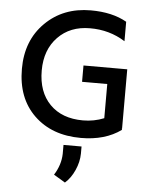

<svg xmlns="http://www.w3.org/2000/svg" viewBox="-61 -736 804 1041"><g transform="rotate(5 340.5 -215.0)"><path d="M615.2 -384.8H377V-295.9H514.2V-109.9Q460 -87.9 399.9 -87.9Q285.2 -87.9 219.5 -154.8Q153.8 -221.7 153.8 -337.9Q153.8 -451.2 220.5 -520Q287.1 -588.9 395 -588.9Q501 -589.4 586.9 -535.2V-641.1Q508.3 -686 391.1 -686Q241.2 -686 143.6 -589.4Q45.9 -492.7 45.9 -337.9Q45.9 -178.2 142.3 -85.2Q238.8 7.8 397 7.8Q528.3 7.8 615.2 -55.2L613.8 -62H615.2ZM332 256.3Q363.8 228.5 384 183.1Q404.3 137.7 404.8 92.3V53.7H306.6V102.5Q305.2 162.6 269.5 218.8Z"/></g></svg>

Font: FAU Chimera Medium
Style: Regular
Weight: 500
Version: Version 1.002;hotconv 1.0.117;makeotfexe 2.5.65602